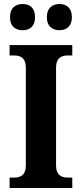

<svg xmlns="http://www.w3.org/2000/svg" viewBox="-20 -939 410 959"><path d="M277 -788C309 -788 339 -805 339 -853C339 -902 309 -919 277 -919C245 -919 214 -902 214 -853C214 -805 245 -788 277 -788ZM93 -788C126 -788 155 -805 155 -853C155 -902 126 -919 93 -919C60 -919 30 -902 30 -853C30 -805 60 -788 93 -788ZM28 0H341V-52H319C285 -52 260 -66 260 -112V-602C260 -648 285 -662 319 -662H341V-714H28V-662H51C84 -662 109 -648 109 -602V-111C109 -66 84 -52 51 -52H28Z"/></svg>

Font: Noto Serif SemiCondensed
Style: Bold
Weight: 700
Width: 4
Designer: Monotype Design Team
Foundry: Monotype Imaging Inc.
Version: Version 2.015